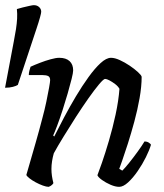

<svg xmlns="http://www.w3.org/2000/svg" viewBox="-59 -724 634 744"><path d="M-39.4 -384 -5.5 -563.5Q-0.2 -590.3 3 -611.4Q6.2 -632.6 7.3 -651.6Q8.3 -670.6 6.4 -688.9Q15.1 -691.7 28.7 -695.1Q42.4 -698.5 54.9 -701.2Q67.5 -704 72 -704Q84.6 -704 92.6 -696.6Q100.7 -689.2 100.7 -678.5Q100.7 -673.5 96.1 -656.9Q91.6 -640.4 82.8 -614L10.1 -395Q4.1 -391 -9 -387.5Q-22.2 -384 -39.4 -384ZM129.8 0Q120.7 0 107 -5Q93.3 -10 79.3 -17.5Q65.4 -25 55.2 -33Q45.1 -41 43.1 -46Q47.6 -61.3 57 -94Q66.4 -126.6 79.4 -171.7Q92.4 -216.7 105.4 -267Q113.9 -298 120.5 -329.6Q127.1 -361.2 131.2 -384.3Q135.3 -407.3 135.3 -413.5Q135.3 -425.3 127.8 -429.2Q120.2 -433 106.9 -433H52.6Q52.6 -441 54.9 -450.2Q57.1 -459.4 59.4 -465.4Q75 -472.6 95.9 -480.6Q116.7 -488.7 137.2 -494.3Q157.6 -500 170.6 -500Q196.6 -500 210.6 -487.2Q224.5 -474.4 224.5 -451.3Q224.5 -442.3 218.5 -418.1Q212.5 -393.9 203.3 -362Q194.1 -330.2 183.5 -297.3Q172.8 -264.5 162.8 -237.8Q152.8 -211.2 147.1 -199L151.1 -195Q168.1 -229.2 189.6 -269.7Q211.1 -310.2 235.2 -350.7Q259.4 -391.2 283.9 -425.1Q308.4 -459 330.7 -479.5Q353.1 -500 371.1 -500Q385.9 -500 405.1 -491.2Q424.2 -482.5 443.3 -469.7Q462.3 -456.9 475.6 -444.6Q488.9 -432.4 489.9 -426.4Q489.9 -389.1 481.9 -343.7Q473.9 -298.2 461.5 -252.7Q449.1 -207.1 436.5 -167.5Q423.9 -128 414.5 -101.5Q405.1 -75 403.1 -69.8L414.9 -62.8Q424.6 -72.1 440.9 -92.3Q457.1 -112.5 474.1 -135.9Q491.1 -159.3 500.9 -175.8Q510.6 -175.8 517.4 -171.4Q524.2 -167 526 -163.2Q520 -142.2 506.3 -114.7Q492.7 -87.2 474.3 -60.7Q456 -34.2 437.2 -17.1Q418.4 0 402.9 0Q388.2 0 369.5 -8Q350.8 -16.1 336.2 -26.6Q321.5 -37.2 318.5 -45Q323.5 -57.5 336 -93.3Q348.5 -129.2 363.1 -178.7Q377.7 -228.2 389.1 -280.9Q400.4 -333.6 403.9 -379.9Q398.2 -389.9 387.1 -398.3Q376 -406.7 365.1 -412.5Q354.2 -418.2 348.2 -418.2Q342.5 -418.2 324.9 -397.4Q307.4 -376.5 283.9 -343.3Q260.5 -310 235.2 -270.9Q210 -231.8 187.3 -194.6Q164.5 -157.5 149.5 -130Q145.3 -115.5 142.8 -99.8Q140.3 -84.1 140.3 -69.4Q140.3 -55.9 142.2 -42.7Q144.1 -29.5 147.9 -14.5Q146.6 -11.5 142.2 -7.4Q137.8 -3.2 129.8 0Z"/></svg>

Font: Texturina Medium
Style: Italic
Weight: 500
Italic angle: -11°
Designer: Guillermo Torres Carreño
Foundry: Omnibus-Type
Version: Version 1.002